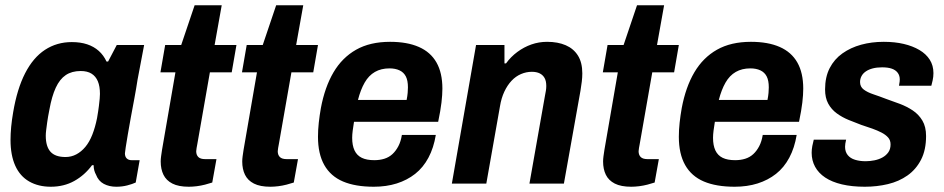

<svg xmlns="http://www.w3.org/2000/svg" viewBox="-20 -698 3591 730"><path d="M173 12Q126 12 91 -8Q56 -28 38 -68Q20 -108 20 -166Q20 -190 22.5 -216Q25 -242 30 -271Q45 -360 75.5 -419.5Q106 -479 151 -508.5Q196 -538 253 -538Q286 -538 311.5 -529.5Q337 -521 355.5 -504.5Q374 -488 385 -464H391L424 -527H528L503 -395Q498 -362 491 -324.5Q484 -287 477.5 -252Q471 -217 466 -187Q461 -157 458 -138Q455 -119 455 -115Q455 -102 462 -95.5Q469 -89 480 -89H511L496 -4Q483 2 463.5 7Q444 12 422 12Q395 12 374.5 1Q354 -10 345 -34Q341 -41 338.5 -50Q336 -59 336 -70H330Q302 -32 262.5 -10Q223 12 173 12ZM229 -101Q251 -101 270 -111Q289 -121 304.5 -139.5Q320 -158 331 -186Q342 -214 349 -249Q354 -278 356 -295Q358 -312 359 -322.5Q360 -333 360 -341Q360 -370 352 -389Q344 -408 328 -418Q312 -428 287 -428Q253 -428 230 -412.5Q207 -397 192 -364.5Q177 -332 168 -282Q162 -252 159.5 -233.5Q157 -215 155.5 -203Q154 -191 154 -182Q154 -141 172 -121Q190 -101 229 -101Z M698 12Q659 12 635.5 0Q612 -12 601.5 -33.5Q591 -55 591 -84Q591 -93 592.5 -104Q594 -115 596 -128L647 -423H590L608 -527H669L720 -678H823L796 -527H879L861 -423H778L730 -149Q729 -145 727.5 -135.5Q726 -126 726 -123Q726 -109 734 -101Q742 -93 760 -93H803L787 -4Q775 0 759.5 4Q744 8 728 10Q712 12 698 12Z M1008 12Q969 12 945.5 0Q922 -12 911.5 -33.5Q901 -55 901 -84Q901 -93 902.5 -104Q904 -115 906 -128L957 -423H900L918 -527H979L1030 -678H1133L1106 -527H1189L1171 -423H1088L1040 -149Q1039 -145 1037.5 -135.5Q1036 -126 1036 -123Q1036 -109 1044 -101Q1052 -93 1070 -93H1113L1097 -4Q1085 0 1069.5 4Q1054 8 1038 10Q1022 12 1008 12Z M1401 12Q1331 12 1284 -8Q1237 -28 1213 -70.5Q1189 -113 1189 -178Q1189 -204 1192 -231.5Q1195 -259 1200 -287Q1215 -367 1248 -423Q1281 -479 1334 -509Q1387 -539 1463 -539Q1528 -539 1572.5 -519.5Q1617 -500 1639.5 -460.5Q1662 -421 1662 -361Q1662 -338 1658.5 -308Q1655 -278 1646 -235H1326Q1323 -217 1321 -201.5Q1319 -186 1319 -174Q1319 -145 1328 -126Q1337 -107 1355.5 -98Q1374 -89 1403 -89Q1424 -89 1441.5 -94.5Q1459 -100 1472 -112Q1485 -124 1494.5 -142Q1504 -160 1508 -185H1637Q1629 -136 1609 -98.5Q1589 -61 1558.5 -37Q1528 -13 1488.5 -0.5Q1449 12 1401 12ZM1341 -318H1526Q1529 -333 1530 -345Q1531 -357 1531 -366Q1531 -392 1523 -407.5Q1515 -423 1499 -430.5Q1483 -438 1461 -438Q1429 -438 1405.5 -424.5Q1382 -411 1366.5 -384Q1351 -357 1341 -318Z M1698 0 1790 -527H1898V-457H1904Q1922 -482 1947 -500.5Q1972 -519 2000.5 -529Q2029 -539 2060 -539Q2101 -539 2131 -526Q2161 -513 2177.5 -486.5Q2194 -460 2194 -419Q2194 -404 2192 -387.5Q2190 -371 2187 -353L2124 0H1993L2052 -334Q2054 -344 2055.5 -353Q2057 -362 2057 -371Q2057 -390 2050.5 -401.5Q2044 -413 2032 -419Q2020 -425 2002 -425Q1981 -425 1961 -416.5Q1941 -408 1925 -391Q1909 -374 1897.5 -349.5Q1886 -325 1881 -294L1829 0Z M2380 12Q2341 12 2317.5 0Q2294 -12 2283.5 -33.5Q2273 -55 2273 -84Q2273 -93 2274.5 -104Q2276 -115 2278 -128L2329 -423H2272L2290 -527H2351L2402 -678H2505L2478 -527H2561L2543 -423H2460L2412 -149Q2411 -145 2409.5 -135.5Q2408 -126 2408 -123Q2408 -109 2416 -101Q2424 -93 2442 -93H2485L2469 -4Q2457 0 2441.5 4Q2426 8 2410 10Q2394 12 2380 12Z M2773 12Q2703 12 2656 -8Q2609 -28 2585 -70.5Q2561 -113 2561 -178Q2561 -204 2564 -231.5Q2567 -259 2572 -287Q2587 -367 2620 -423Q2653 -479 2706 -509Q2759 -539 2835 -539Q2900 -539 2944.5 -519.5Q2989 -500 3011.5 -460.5Q3034 -421 3034 -361Q3034 -338 3030.5 -308Q3027 -278 3018 -235H2698Q2695 -217 2693 -201.5Q2691 -186 2691 -174Q2691 -145 2700 -126Q2709 -107 2727.5 -98Q2746 -89 2775 -89Q2796 -89 2813.5 -94.5Q2831 -100 2844 -112Q2857 -124 2866.5 -142Q2876 -160 2880 -185H3009Q3001 -136 2981 -98.5Q2961 -61 2930.5 -37Q2900 -13 2860.5 -0.5Q2821 12 2773 12ZM2713 -318H2898Q2901 -333 2902 -345Q2903 -357 2903 -366Q2903 -392 2895 -407.5Q2887 -423 2871 -430.5Q2855 -438 2833 -438Q2801 -438 2777.5 -424.5Q2754 -411 2738.5 -384Q2723 -357 2713 -318Z M3268 12Q3219 12 3181 3Q3143 -6 3117.5 -23Q3092 -40 3079 -64Q3066 -88 3066 -117Q3066 -130 3068.5 -143Q3071 -156 3074 -167H3197Q3195 -159 3194 -152Q3193 -145 3193 -140Q3193 -121 3203 -108.5Q3213 -96 3231 -90.5Q3249 -85 3271 -85Q3288 -85 3305 -88.5Q3322 -92 3335.5 -99.5Q3349 -107 3357.5 -119Q3366 -131 3366 -149Q3366 -165 3356.5 -175.5Q3347 -186 3331.5 -194Q3316 -202 3296.5 -209Q3277 -216 3255 -223Q3231 -232 3206.5 -242Q3182 -252 3161.5 -267Q3141 -282 3129 -304Q3117 -326 3117 -358Q3117 -405 3134.5 -439Q3152 -473 3183 -495Q3214 -517 3254 -528Q3294 -539 3340 -539Q3382 -539 3416 -531Q3450 -523 3475.5 -508Q3501 -493 3515 -471Q3529 -449 3529 -420Q3529 -406 3526 -392.5Q3523 -379 3521 -372H3398Q3400 -382 3400.5 -387.5Q3401 -393 3401 -396Q3401 -411 3393 -421.5Q3385 -432 3370.5 -437Q3356 -442 3334 -442Q3314 -442 3298.5 -438Q3283 -434 3272 -426.5Q3261 -419 3255.5 -408.5Q3250 -398 3250 -386Q3250 -368 3264 -357.5Q3278 -347 3300.5 -339.5Q3323 -332 3349 -322Q3375 -313 3401.5 -303Q3428 -293 3450.5 -278Q3473 -263 3487 -239.5Q3501 -216 3501 -181Q3501 -128 3482 -91Q3463 -54 3430.5 -31Q3398 -8 3356 2Q3314 12 3268 12Z"/></svg>

Font: Archivo SemiCondensed
Style: Bold Italic
Weight: 700
Width: 4
Italic angle: -10°
Designer: Hector Gatti
Foundry: Omnibus-Type
Version: Version 2.001